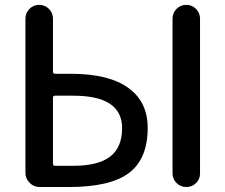

<svg xmlns="http://www.w3.org/2000/svg" viewBox="-20 -750 903 770"><path d="M671.9 -54.7V-674.8Q671.9 -698.2 688 -714.4Q704.1 -730.5 727.1 -730.5Q750 -730.5 766.1 -714.4Q782.2 -698.2 782.2 -674.8V-54.7Q782.2 -31.2 766.1 -15.6Q750 0 727.1 0Q704.1 0 688 -16.1Q671.9 -32.2 671.9 -54.7ZM192.4 -358.4V-93.8Q192.4 -85 201.2 -85H272.5Q374 -85 421.9 -122.1Q469.7 -159.2 469.7 -236.3Q469.7 -366.2 274.4 -366.2H201.2Q192.4 -366.2 192.4 -358.4ZM138.7 0Q115.2 0 98.6 -17.1Q82 -34.2 82 -56.6V-674.8Q82 -698.2 98.1 -714.4Q114.3 -730.5 137.2 -730.5Q160.2 -730.5 176.3 -714.4Q192.4 -698.2 192.4 -674.8V-462.9Q192.4 -454.1 201.2 -454.1H263.7Q416 -454.1 494.1 -397.9Q572.3 -341.8 572.3 -237.3Q572.3 -113.3 497.6 -56.6Q422.9 0 256.8 0Z"/></svg>

Font: Rounded Mgen+ 2p medium
Style: Regular
Weight: 500
Designer: [Source Han Sans]
Ryoko NISHIZUKA  (kana & ideographs); Paul D. Hunt (Latin, Greek & Cyrillic); Wenlong ZHANG  (bopomofo
Version: Version 1.059.20150602